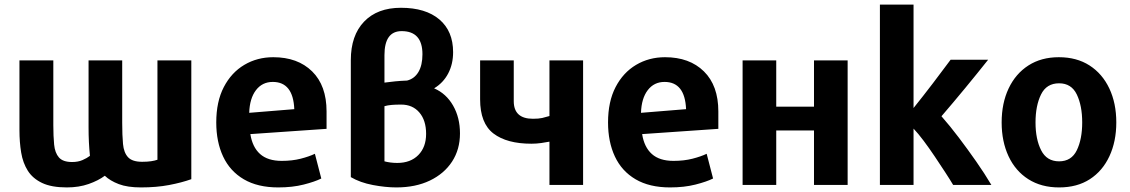

<svg xmlns="http://www.w3.org/2000/svg" viewBox="-20 -800 4937 839"><path d="M65 -536V-231Q65 -179 72.5 -133.5Q80 -88 101.5 -54Q123 -20 164 -0.5Q205 19 272 19Q325 19 367.5 4Q410 -11 438 -32Q461 -10 499 4.5Q537 19 596 19Q664 19 719 8.5Q774 -2 816 -17V-536H668V-102Q657 -98 640.5 -95.5Q624 -93 601 -93Q558 -93 539.5 -113Q521 -133 517.5 -171Q514 -209 514 -263V-536H367V-242Q367 -178 373 -119Q360 -109 340.5 -100.5Q321 -92 295 -92Q255 -92 237.5 -112Q220 -132 216.5 -168.5Q213 -205 213 -253V-536Z M1407 -237V-313Q1407 -426 1344 -488Q1281 -550 1174 -550Q1104 -550 1047.5 -516.5Q991 -483 958 -419.5Q925 -356 925 -265Q925 -180 955 -116Q985 -52 1045.5 -16.5Q1106 19 1196 19Q1258 19 1307 6.5Q1356 -6 1384 -20L1356 -128Q1331 -116 1294 -106.5Q1257 -97 1211 -97Q1150 -97 1116.5 -127Q1083 -157 1074 -214ZM1266 -323 1069 -307Q1071 -370 1098.5 -406Q1126 -442 1172 -442Q1261 -442 1266 -323Z M1960 -572Q1960 -664 1900 -715Q1840 -766 1732 -766Q1629 -766 1571 -705.5Q1513 -645 1513 -537V-26Q1554 -2 1609.5 8.5Q1665 19 1712 19Q1796 19 1858.5 -11Q1921 -41 1955.5 -94Q1990 -147 1990 -217Q1990 -286 1960 -338.5Q1930 -391 1877 -414Q1917 -438 1938.5 -479Q1960 -520 1960 -572ZM1842 -215Q1842 -157 1808 -122.5Q1774 -88 1716 -88Q1700 -88 1685.5 -90Q1671 -92 1660 -95V-336Q1674 -340 1691 -341.5Q1708 -343 1733 -343Q1783 -343 1812.5 -308.5Q1842 -274 1842 -215ZM1660 -439V-559Q1660 -664 1735 -664Q1826 -664 1826 -563Q1826 -515 1808.5 -485.5Q1791 -456 1759 -448Q1732 -447 1706.5 -444.5Q1681 -442 1660 -439Z M2528 8V-536H2381V-293Q2365 -288 2349.5 -284.5Q2334 -281 2309 -281Q2225 -281 2225 -358V-536H2078V-366Q2078 -261 2136.5 -216.5Q2195 -172 2302 -172Q2324 -172 2345 -175Q2366 -178 2381 -181V8Z M3119 -237V-313Q3119 -426 3056 -488Q2993 -550 2886 -550Q2816 -550 2759.5 -516.5Q2703 -483 2670 -419.5Q2637 -356 2637 -265Q2637 -180 2667 -116Q2697 -52 2757.5 -16.5Q2818 19 2908 19Q2970 19 3019 6.5Q3068 -6 3096 -20L3068 -128Q3043 -116 3006 -106.5Q2969 -97 2923 -97Q2862 -97 2828.5 -127Q2795 -157 2786 -214ZM2978 -323 2781 -307Q2783 -370 2810.5 -406Q2838 -442 2884 -442Q2973 -442 2978 -323Z M3684 -536H3537V-334H3372V-536H3225V8H3372V-230H3537V8H3684Z M4312 8Q4283 -41 4246 -94Q4209 -147 4170 -198.5Q4131 -250 4094 -292Q4144 -350 4198 -415.5Q4252 -481 4298 -539H4134Q4100 -493 4056.5 -436Q4013 -379 3972 -328V-780H3825V8H3972V-238Q3992 -217 4016 -185Q4040 -153 4064.5 -116.5Q4089 -80 4110.5 -47Q4132 -14 4145 8Z M4858 -265Q4858 -349 4827.5 -413.5Q4797 -478 4741 -514Q4685 -550 4607 -550Q4530 -550 4474 -514Q4418 -478 4387.5 -413.5Q4357 -349 4357 -265Q4357 -182 4387 -117.5Q4417 -53 4473.5 -17Q4530 19 4608 19Q4687 19 4742.5 -17Q4798 -53 4828 -117.5Q4858 -182 4858 -265ZM4709 -265Q4709 -192 4685.5 -143.5Q4662 -95 4608 -95Q4554 -95 4529.5 -143.5Q4505 -192 4505 -265Q4505 -338 4529 -387Q4553 -436 4608 -436Q4662 -436 4685.5 -387Q4709 -338 4709 -265Z"/></svg>

Font: Repo Bold
Style: Bold
Weight: 700
Designer: Stefan Peev
Foundry: Context Ltd
Version: Version 1.502